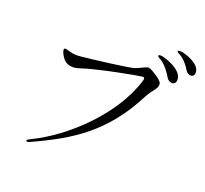

<svg xmlns="http://www.w3.org/2000/svg" viewBox="-143 -1016 1285 1201"><g transform="rotate(20 500.0 -415.0)"><path d="M713 -680C695 -683 657 -657 629 -648C588 -635 331 -605 289 -601C265 -599 242 -596 204 -608C189 -613 176 -616 172 -611C164 -601 186 -554 211 -536C229 -523 260 -513 305 -529C419 -567 678 -614 691 -614C696 -614 710 -617 704 -594C631 -346 381 -108 165 -6C152 1 144 5 146 11C147 16 157 17 169 11C419 -103 606 -220 751 -504C778 -557 816 -577 807 -613C802 -632 731 -677 713 -680ZM776 -774C760 -778 742 -780 740 -772C738 -765 752 -759 762 -753C795 -733 826 -690 840 -665C853 -641 876 -637 888 -641C900 -646 905 -656 904 -675C899 -737 792 -770 776 -774ZM877 -843C862 -845 846 -847 844 -840C843 -833 856 -828 865 -823C896 -806 925 -768 938 -745C951 -724 972 -721 983 -726C993 -730 998 -740 996 -757C990 -813 892 -840 877 -843Z"/></g></svg>

Font: Shippori Mincho
Style: Regular
Weight: 400
Designer: Bonji Tadano  Ryoko NISHIZUKA  (kana & ideographs); Frank Grießhammer (Latin, Greek & Cyrillic); Wenlong ZHANG  (bopomof
Foundry: Adobe Systems Incorporated
Version: Version 1.003;PS 1.001;hotconv 16.6.54;makeotf.lib2.5.65590